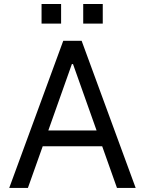

<svg xmlns="http://www.w3.org/2000/svg" viewBox="-20 -929 716 949"><path d="M282 -909.1V-812.5H185.4V-909.1ZM487.9 -909.1V-812.5H391.3V-909.1ZM558.2 0 485.1 -206H191.1L117.9 0H25.6L292.6 -727.3H383.5L650.6 0ZM218.8 -284.1H457.4L340.9 -612.2H335.2Z"/></svg>

Font: TID UI
Style: Regular
Weight: 400
Designer: The TID Project Authors
Foundry: Bakken & Bæck
Version: Version 1.001;hotconv 1.0.109;makeotfexe 2.5.65596